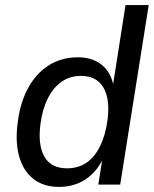

<svg xmlns="http://www.w3.org/2000/svg" viewBox="-20 -725 606 754"><path d="M212 9Q151 9 111 -22.5Q71 -54 55 -111.5Q39 -169 50 -247Q60 -325 91.5 -381.5Q123 -438 172.5 -469Q222 -500 286 -500Q343 -500 379.5 -470.5Q416 -441 426 -387H423L473 -705H564L452 0H366L383 -107H387Q370 -69 343.5 -43Q317 -17 284 -4Q251 9 212 9ZM243 -64Q287 -64 319.5 -86Q352 -108 373 -151Q394 -194 402 -252Q413 -336 386 -381.5Q359 -427 298 -427Q255 -427 222.5 -404.5Q190 -382 168.5 -340Q147 -298 139 -239Q128 -155 154.5 -109.5Q181 -64 243 -64Z"/></svg>

Font: Nunito Sans 10pt SemiCondensed Medium
Style: Italic
Weight: 500
Width: 4
Italic angle: -9°
Designer: Vernon Adams
Foundry: Vernon Adams
Version: Version 3.101;gftools[0.9.27]